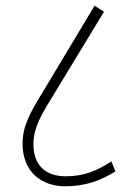

<svg xmlns="http://www.w3.org/2000/svg" viewBox="-20 -652 451 672"><path d="M208 0C279 0 332 -20 384 -52L370 -87C317 -53 273 -35 209 -35C146 -35 97 -68 97 -147C97 -193 114 -233 151 -293L344 -611L311 -632L128 -327C84 -256 59 -209 59 -149C59 -48 128 0 208 0Z"/></svg>

Font: Noto Sans ExtraCondensed ExtraLight
Style: Italic
Weight: 200
Width: 2
Italic angle: -12°
Designer: Monotype Design Team
Foundry: Monotype Imaging Inc.
Version: Version 2.013